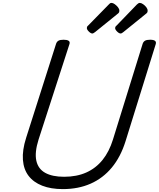

<svg xmlns="http://www.w3.org/2000/svg" viewBox="-20 -1285 1095 1324"><path d="M413 19Q331 19 271 -4.5Q211 -28 177 -72.5Q143 -117 138 -183Q133 -249 160 -334L367 -984Q372 -998 383.5 -1004.5Q395 -1011 419 -1011Q442 -1011 453 -1004Q464 -997 459 -981L246 -323Q218 -234 230.5 -177Q243 -120 292 -93Q341 -66 422 -66Q509 -66 575 -95.5Q641 -125 687 -182Q733 -239 759 -323L964 -984Q969 -998 980.5 -1004.5Q992 -1011 1015 -1011Q1063 -1011 1054 -981L846 -312Q812 -203 751 -129.5Q690 -56 605 -18.5Q520 19 413 19ZM617 -1054Q606 -1054 592.5 -1067.5Q579 -1081 579 -1091Q579 -1095 580 -1099Q581 -1103 588 -1109L730 -1254Q734 -1259 738.5 -1262Q743 -1265 749 -1265Q759 -1265 771.5 -1256Q784 -1247 793.5 -1235Q803 -1223 803 -1212Q803 -1205 801 -1200Q799 -1195 788 -1187L636 -1064Q630 -1060 625.5 -1057Q621 -1054 617 -1054ZM812 -1054Q801 -1054 787.5 -1067.5Q774 -1081 774 -1091Q774 -1095 775.5 -1099Q777 -1103 784 -1109L924 -1254Q929 -1259 934 -1262Q939 -1265 944 -1265Q954 -1265 967 -1256Q980 -1247 989 -1235Q998 -1223 998 -1212Q998 -1205 996 -1200Q994 -1195 983 -1187L831 -1064Q826 -1060 821 -1057Q816 -1054 812 -1054Z"/></svg>

Font: Playwrite CA
Style: Regular
Weight: 400
Designer: Veronika Burian, José Scaglione
Foundry: TypeTogether
Version: Version 1.002